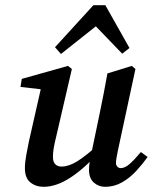

<svg xmlns="http://www.w3.org/2000/svg" viewBox="-20 -708 589 740"><path d="M148 12Q118 12 97 -5Q76 -22 76 -59Q76 -82 81 -109Q86 -136 91 -161L142 -386L154 -362L59 -373L64 -404L242 -454L257 -442L196 -179Q190 -155 187 -137Q184 -119 184 -104Q184 -84 193 -75Q202 -66 217 -66Q245 -66 278 -86.5Q311 -107 362 -153L365 -125Q306 -59 251.5 -23.5Q197 12 148 12ZM385 12Q360 12 341.5 -4.5Q323 -21 323 -54Q323 -68 325.5 -82.5Q328 -97 333 -121L364 -270Q372 -308 379.5 -347Q387 -386 394 -425L488 -454L502 -442L434 -126Q431 -111 429 -99.5Q427 -88 427 -80Q427 -71 432.5 -65.5Q438 -60 445 -60Q461 -60 479 -75.5Q497 -91 523 -122L549 -103Q529 -75 504.5 -48.5Q480 -22 450 -5Q420 12 385 12ZM451 -501 323 -634H384L215 -500L192 -526L340 -688H386L479 -523Z"/></svg>

Font: Lisu Bosa ExtraBold
Style: Italic
Weight: 800
Italic angle: -19°
Designer: David Morse, Annie Olsen, Victor Gaultney, Frank Grießhammer (Latin)
Foundry: SIL International
Version: Version 2.000